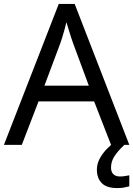

<svg xmlns="http://www.w3.org/2000/svg" viewBox="-20 -737 679 977"><path d="M545 0 459 -221H176L91 0H0L279 -717H360L638 0ZM352 -517Q349 -525 342 -546Q335 -567 328.5 -589.5Q322 -612 318 -624Q313 -604 307.5 -583.5Q302 -563 296.5 -546Q291 -529 287 -517L206 -301H432ZM545 116Q545 138 557 149.5Q569 161 590 161Q607 161 618.5 158.5Q630 156 638 155V211Q624 215 610 217.5Q596 220 576 220Q523 220 498 195Q473 170 473 126Q473 97 487.5 70Q502 43 523.5 21Q545 -1 565 -15L613 0Q579 32 562 58.5Q545 85 545 116Z"/></svg>

Font: Noto Sans Hebrew
Style: Regular
Weight: 400
Designer: Monotype Design Team
Foundry: Monotype Imaging Inc.
Version: Version 2.003;January 10, 2023;FontCreator 14.0.0.2877 64-bi